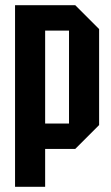

<svg xmlns="http://www.w3.org/2000/svg" viewBox="-20 -720 429 740"><path d="M154 -244H246V-602H154ZM362 -608V-238L270 -146H154V0H38V-700H270Z"/></svg>

Font: Tektur Condensed Medium
Style: Regular
Weight: 500
Width: 3
Designer: Adam Jagosz
Foundry: Adam Jagosz
Version: Version 1.005;gftools[0.9.30]